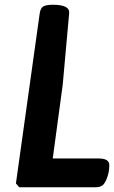

<svg xmlns="http://www.w3.org/2000/svg" viewBox="-20 -788 480 808"><path d="M396 -121Q440 -121 440 -93Q440 -65 430.5 -39.5Q421 -14 410 -7Q399 0 383 0H61L47 -16L147 -731Q150 -753 161.5 -760.5Q173 -768 203 -768Q275 -768 271 -732L244 -432L202 -121Z"/></svg>

Font: Chau Philomene One
Style: Italic
Weight: 400
Designer: Vicente Lamonaca
Foundry: TipoType
Version: Version 1.001